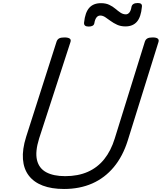

<svg xmlns="http://www.w3.org/2000/svg" viewBox="-20 -1233 1071 1272"><path d="M404 19Q322 19 263 -3.5Q204 -26 170.5 -70Q137 -114 132 -178.5Q127 -243 153 -326L355 -958Q360 -972 371.5 -978.5Q383 -985 407 -985Q430 -985 441 -978Q452 -971 447 -955L239 -315Q212 -228 225 -173Q238 -118 286 -92Q334 -66 412 -66Q497 -66 561.5 -94.5Q626 -123 670.5 -178.5Q715 -234 740 -315L940 -958Q945 -972 956.5 -978.5Q968 -985 991 -985Q1039 -985 1030 -955L827 -304Q794 -198 734 -126Q674 -54 591 -17.5Q508 19 404 19ZM567 -1057Q534 -1057 537 -1084Q544 -1151 571.5 -1181.5Q599 -1212 649 -1212Q681 -1212 704 -1201Q727 -1190 744.5 -1175Q762 -1160 778.5 -1149Q795 -1138 814 -1138Q827 -1138 837 -1150Q847 -1162 851 -1187Q856 -1213 893 -1213Q909 -1213 915.5 -1206.5Q922 -1200 920 -1187Q914 -1120 887 -1089Q860 -1058 811 -1058Q780 -1058 756 -1069Q732 -1080 713 -1094Q694 -1108 677.5 -1119Q661 -1130 644 -1130Q629 -1130 619 -1117Q609 -1104 605 -1079Q603 -1068 593.5 -1062.5Q584 -1057 567 -1057Z"/></svg>

Font: Playwrite NO
Style: Regular
Weight: 400
Designer: Veronika Burian, José Scaglione
Foundry: TypeTogether
Version: Version 1.002